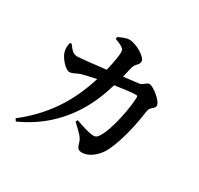

<svg xmlns="http://www.w3.org/2000/svg" viewBox="-169 -981 1268 1225"><g transform="rotate(30 465.0 -368.5)"><path d="M73 22 85 39C384 -96 475 -348 512 -475C567 -483 628 -492 666 -492C672 -492 676 -488 676 -480C676 -418 643 -219 590 -147C578 -132 569 -128 545 -131C523 -133 477 -146 423 -166L415 -151C473 -98 495 -76 503 -44C512 -12 519 0 549 0C604 0 659 -50 686 -104C737 -209 763 -350 775 -435C779 -472 814 -472 814 -498C814 -530 733 -595 704 -595C684 -595 671 -567 644 -564L534 -551L551 -624C562 -664 588 -664 588 -694C588 -725 504 -776 452 -776C427 -776 395 -761 374 -750V-736C393 -729 415 -721 432 -709C444 -700 446 -692 446 -672C445 -645 434 -588 422 -537C326 -526 238 -516 215 -516C183 -516 166 -541 145 -570L132 -566C127 -538 126 -516 135 -493C146 -460 193 -405 222 -405C245 -405 262 -420 291 -430C316 -437 360 -447 399 -455C353 -308 272 -132 73 22Z"/></g></svg>

Font: GenRyuMin2 TW B
Style: Regular
Weight: 700
Version: Version 2.100;PS 2.1;hotconv 16.6.51;makeotf.lib2.5.65220 DE